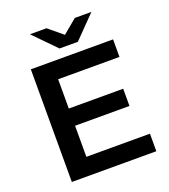

<svg xmlns="http://www.w3.org/2000/svg" viewBox="-158 -1007 987 1121"><g transform="rotate(-20 335.0 -447.0)"><path d="M94 0V-700H605V-591H224V-409H562V-302H224V-109H619V0ZM293 -757 159 -894H262L350 -821L438 -894H541L407 -757Z"/></g></svg>

Font: Montserrat SemiBold
Style: Regular
Weight: 600
Designer: Julieta Ulanovsky
Foundry: Julieta Ulanovsky
Version: Version 9.000; ttfautohint (v1.8.4.7-5d5b)